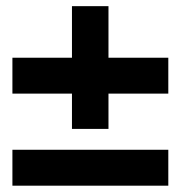

<svg xmlns="http://www.w3.org/2000/svg" viewBox="-20 -586 575 611"><path d="M209 -288.1H19.5V-402.3H209V-566.4H325.2V-402.3H515.6V-288.1H325.2V-175.8H209ZM19.5 -109.4H515.6V4.9H19.5Z"/></svg>

Font: Reddit Sans Chocolate
Style: Bold
Weight: 700
Designer: Stephen Hutchings
Foundry: Reddit
Version: Version 1.011